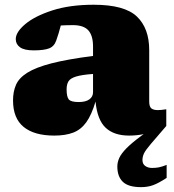

<svg xmlns="http://www.w3.org/2000/svg" viewBox="-20 -557 732 810"><path d="M681.5 -25.5 617 49.5Q593.5 77 587.2 90.8Q581 104.5 581 118Q581 135 592.8 143.2Q604.5 151.5 621.5 151.5Q637.5 151.5 650.2 149Q663 146.5 683 138.5V193.5Q648.5 216 625.8 224.2Q603 232.5 575 232.5Q521.5 232.5 498.2 210Q475 187.5 475 145.5Q475 127.5 483.2 109.2Q491.5 91 513.5 68.5Q535.5 46 577.5 15L586 9Q555.5 15 525 15Q461 15 425.8 -18Q390.5 -51 383 -128.5Q366.5 -72.5 344 -41.2Q321.5 -10 288.8 2.5Q256 15 209 15Q124.5 15 79.8 -21.5Q35 -58 35 -133.5Q35 -170.5 47.5 -199.2Q60 -228 95.2 -250.2Q130.5 -272.5 197.2 -289.8Q264 -307 372.5 -321V-361Q372.5 -406.5 352.8 -428.8Q333 -451 287.5 -451Q270 -451 257.8 -450.5Q245.5 -450 236.5 -449.5Q227.5 -414.5 217 -385.5Q208.5 -361 186.8 -352.8Q165 -344.5 122 -344.5Q82.5 -344.5 64.5 -357.5Q46.5 -370.5 46.5 -392Q46.5 -421.5 86.5 -455.2Q126.5 -489 200.5 -513Q274.5 -537 375.5 -537Q505 -537 557.2 -487.5Q609.5 -438 609.5 -345.5V-128.5Q609.5 -107 618.5 -99.8Q627.5 -92.5 646 -92.5Q659 -92.5 681.5 -96ZM261 -180Q261 -149 270 -137.8Q279 -126.5 312 -126.5Q341.5 -126.5 357 -137.8Q372.5 -149 372.5 -168V-245Q324.5 -241.5 300.5 -234Q276.5 -226.5 268.8 -213.8Q261 -201 261 -180Z"/></svg>

Font: Newsreader Caption ExtraBold
Style: Regular
Weight: 800
Designer: Hugues Gentile
Foundry: Production Type
Version: Version 1.001